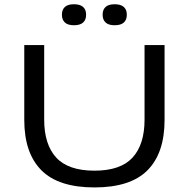

<svg xmlns="http://www.w3.org/2000/svg" viewBox="-20 -846 867 882"><path d="M414 15Q248.5 15 170 -64Q91.5 -143 91.5 -295V-639H183V-296Q183 -182.5 238.2 -122.2Q293.5 -62 414 -62Q534 -62 589 -122.2Q644 -182.5 644 -296V-639H736V-295Q736 -143 657.8 -64Q579.5 15 414 15ZM319.5 -730Q291.5 -730 278 -742.8Q264.5 -755.5 264.5 -777.5V-779.5Q264.5 -801.5 278 -814Q291.5 -826.5 319.5 -826.5Q348 -826.5 361.8 -814Q375.5 -801.5 375.5 -779.5V-777.5Q375.5 -755 361.8 -742.5Q348 -730 319.5 -730ZM506.5 -730Q478.5 -730 465 -742.8Q451.5 -755.5 451.5 -777.5V-779.5Q451.5 -801.5 465 -814Q478.5 -826.5 506.5 -826.5Q535 -826.5 548.8 -814Q562.5 -801.5 562.5 -779.5V-777.5Q562.5 -755 548.8 -742.5Q535 -730 506.5 -730Z"/></svg>

Font: Anek Latin Expanded
Style: Regular
Weight: 400
Width: 7
Designer: Yesha Goshar
Foundry: Ek Type
Version: Version 1.003